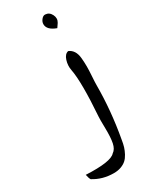

<svg xmlns="http://www.w3.org/2000/svg" viewBox="-298 -608 661 836"><g transform="rotate(-30 32.0 -190.0)"><path d="M94 -564Q114 -563 124 -543Q134 -523 123 -505Q110 -487 110 -486Q66 -502 66 -531Q66 -543 75 -554Q84 -565 94 -564ZM46 107Q63 96 68.5 69Q74 42 73 -5.5Q72 -53 73 -61Q85 -231 72 -297Q67 -322 75 -347Q83 -372 101 -376Q116 -370 125 -356Q134 -342 136 -319.5Q138 -297 138 -277.5Q138 -258 136 -229Q134 -200 134 -186Q134 -59 110 74Q107 94 102.5 108.5Q98 123 90 138Q82 153 71.5 162.5Q61 172 45 178Q29 184 8 184Q-48 184 -93 156Q-98 149 -102 129Q22 135 46 107Z"/></g></svg>

Font: Long Cang
Style: Regular
Weight: 400
Designer: ZhongQi
Foundry: ZhongQi
Version: Version 2.001